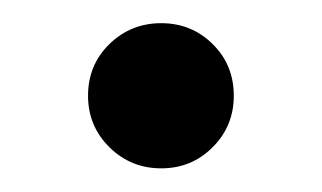

<svg xmlns="http://www.w3.org/2000/svg" viewBox="-20 -428 275 164"><path d="M117.7 -284.2Q91.8 -284.2 73.5 -302.2Q55.2 -320.3 55.2 -346.2Q55.2 -372.6 73.5 -390.4Q91.8 -408.2 117.7 -408.2Q143.6 -408.2 161.6 -390.4Q179.7 -372.6 179.7 -346.2Q179.7 -320.3 161.6 -302.2Q143.6 -284.2 117.7 -284.2Z"/></svg>

Font: Inter 28pt
Style: Regular
Weight: 400
Designer: Rasmus Andersson
Foundry: rsms
Version: Version 4.001;git-66647c0bb